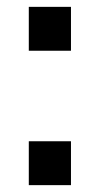

<svg xmlns="http://www.w3.org/2000/svg" viewBox="-20 -540 291 560"><path d="M64 0V-128H187V0ZM64 -392V-520H187V-392Z"/></svg>

Font: M PLUS 1p
Style: Bold
Weight: 700
Version: Version 1.062